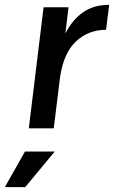

<svg xmlns="http://www.w3.org/2000/svg" viewBox="-73 -530 471 793"><path d="M46 0 107 -500H210L197 -392Q225 -447 269 -478.5Q313 -510 378 -510L365 -407Q293 -407 241.5 -359.5Q190 -312 175 -211L149 0ZM30 96H153L31 243H-53Z"/></svg>

Font: Haskoy SemiBold
Style: Italic
Weight: 600
Designer: Ertekin Erdin
Foundry: Ertekin Erdin
Version: Version 2.000; ttfautohint (v1.8.4.7-5d5b)